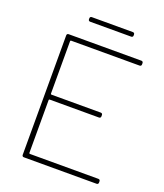

<svg xmlns="http://www.w3.org/2000/svg" viewBox="-150 -927 876 1026"><g transform="rotate(20 288.0 -414.0)"><path d="M427 -828H193C187 -828 183 -824 183 -818V-812C183 -806 187 -802 193 -802H427C433 -802 437 -806 437 -812V-818C437 -824 433 -828 427 -828ZM532 -682V-690C532 -696 528 -700 522 -700H108C102 -700 98 -696 98 -690V-10C98 -4 102 0 108 0H522C528 0 532 -4 532 -10V-18C532 -24 528 -28 522 -28H132C130 -28 128 -30 128 -32V-333C128 -335 130 -337 132 -337H413C419 -337 423 -341 423 -347V-355C423 -361 419 -365 413 -365H132C130 -365 128 -367 128 -369V-668C128 -670 130 -672 132 -672H522C528 -672 532 -676 532 -682Z"/></g></svg>

Font: Barlow Thin
Style: Regular
Weight: 250
Designer: Jeremy Tribby
Foundry: Tribby Type
Version: Version 1.422;hotconv 1.0.109;makeotfexe 2.5.65596